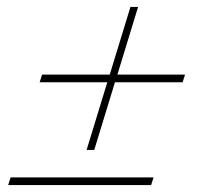

<svg xmlns="http://www.w3.org/2000/svg" viewBox="-20 -532 615 552"><path d="M101 -317.5H295.5L355 -512H377L317.5 -317.5H512L505 -295.5H310.5L251 -101H229L288.5 -295.5H94ZM10.5 -22H421.5L414.5 0H3.5Z"/></svg>

Font: Newsreader Display ExtraLight
Style: Italic
Weight: 275
Italic angle: -17°
Designer: Hugues Gentile
Foundry: Production Type
Version: Version 1.002